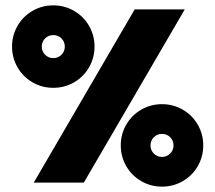

<svg xmlns="http://www.w3.org/2000/svg" viewBox="-20 -682 804 717"><path d="M25 -508Q25 -550 45.5 -585.5Q66 -621 101.5 -641.5Q137 -662 179 -662Q221 -662 256.5 -641.5Q292 -621 312.5 -585.5Q333 -550 333 -508Q333 -466 312.5 -430.5Q292 -395 256.5 -374.5Q221 -354 179 -354Q137 -354 101.5 -374.5Q66 -395 45.5 -430.5Q25 -466 25 -508ZM483 -647H670L293 0H106ZM222 -508Q222 -526 209.5 -538.5Q197 -551 179 -551Q161 -551 148.5 -538.5Q136 -526 136 -508Q136 -490 148.5 -477.5Q161 -465 179 -465Q197 -465 209.5 -477.5Q222 -490 222 -508ZM431 -139Q431 -181 451.5 -216.5Q472 -252 507.5 -272.5Q543 -293 585 -293Q627 -293 662.5 -272.5Q698 -252 718.5 -216.5Q739 -181 739 -139Q739 -97 718.5 -61.5Q698 -26 662.5 -5.5Q627 15 585 15Q543 15 507.5 -5.5Q472 -26 451.5 -61.5Q431 -97 431 -139ZM628 -139Q628 -157 615.5 -169.5Q603 -182 585 -182Q567 -182 554.5 -169.5Q542 -157 542 -139Q542 -121 554.5 -108.5Q567 -96 585 -96Q603 -96 615.5 -108.5Q628 -121 628 -139Z"/></svg>

Font: Pridi
Style: Bold
Weight: 700
Designer: Katatrad Team
Foundry: CadsonDemak
Version: Version 1.001